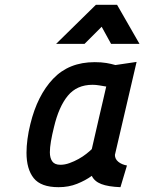

<svg xmlns="http://www.w3.org/2000/svg" viewBox="-20 -767 599 797"><path d="M457 -124Q457 -107 471 -95.5Q485 -84 507 -80L480 10Q429 8 400.5 -3Q372 -14 361 -37Q335 -18 300 -4Q265 10 223 10Q150 10 120 -27.5Q90 -65 90 -133Q90 -159 94 -189.5Q98 -220 106 -252Q135 -371 200.5 -440Q266 -509 373 -509Q401 -509 421.5 -505.5Q442 -502 459 -497L547 -510ZM231 -83Q249 -83 268.5 -90Q288 -97 306 -107Q324 -117 338.5 -128.5Q353 -140 361 -148L392 -283Q400 -315 406.5 -345Q413 -375 421 -408H419Q407 -410 392.5 -412.5Q378 -415 364 -415Q299 -415 261.5 -369.5Q224 -324 204 -239Q196 -207 191.5 -180.5Q187 -154 187 -135Q187 -111 197 -97Q207 -83 231 -83ZM378 -747H466L559 -585H441L402 -656L331 -585H213Z"/></svg>

Font: Panefresco 750wt
Style: Italic
Weight: 750
Foundry: Campivisivi & Chank Co
Version: Version 1.000